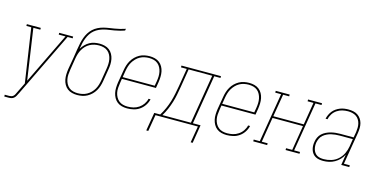

<svg xmlns="http://www.w3.org/2000/svg" viewBox="-87 -1196 3673 1863"><g transform="rotate(15 1750.0 -265.0)"><path d="M17 205V187H61Q72 187 83.5 184Q95 181 103.5 172.5Q112 164 117 153.5Q122 143 127 133L177 31L96 -512H47V-530H187V-512H117L192 0L440 -512H372V-530H512V-512H461L145 141H144Q144 142 144 142Q144 142 144 142Q138 155 131 167.5Q124 180 113 189.5Q102 199 88.5 202Q75 205 61 205Z M695 8Q669 8 643 1.5Q617 -5 597 -20.5Q577 -36 564.5 -58.5Q552 -81 547 -106.5Q542 -132 543 -159Q544 -186 548 -213L569 -335Q572 -354 575 -373.5Q578 -393 581 -412V-413Q582 -418 583 -424Q584 -430 585 -435Q589 -462 595 -489Q601 -516 610.5 -542Q620 -568 635 -592.5Q650 -617 671 -636.5Q692 -656 718 -669Q744 -682 771 -689Q798 -696 825 -700Q852 -704 879.5 -708.5Q907 -713 934 -719.5Q961 -726 987 -735L984 -717Q960 -708 935 -702Q910 -696 884.5 -691Q859 -686 834 -683Q809 -680 783.5 -673.5Q758 -667 734 -656Q710 -645 689.5 -628Q669 -611 654.5 -588.5Q640 -566 630.5 -542Q621 -518 615 -493Q609 -468 605 -443Q605 -441 604.5 -438Q604 -435 604 -432Q617 -455 636.5 -474.5Q656 -494 679 -507Q702 -520 728 -525Q754 -530 779 -530Q805 -530 831 -523.5Q857 -517 877 -501.5Q897 -486 909.5 -463.5Q922 -441 927 -415.5Q932 -390 931 -363Q930 -336 925 -309L905 -187Q901 -162 893 -137Q885 -112 871.5 -89Q858 -66 838.5 -47Q819 -28 795.5 -15Q772 -2 746.5 3Q721 8 695 8ZM696 -10Q719 -10 742.5 -15Q766 -20 787 -31.5Q808 -43 826 -61Q844 -79 856 -100Q868 -121 875 -144Q882 -167 886 -190L906 -312Q910 -336 911 -360.5Q912 -385 908 -407.5Q904 -430 893.5 -450.5Q883 -471 865.5 -485.5Q848 -500 825 -506Q802 -512 778 -512Q755 -512 731.5 -507Q708 -502 686.5 -490.5Q665 -479 647.5 -461Q630 -443 618 -422Q606 -401 599 -378.5Q592 -356 588 -333L568 -210Q564 -186 562.5 -161.5Q561 -137 565.5 -114.5Q570 -92 580.5 -71.5Q591 -51 608.5 -36.5Q626 -22 649 -16Q672 -10 696 -10Z M1197 8Q1170 8 1144 1.5Q1118 -5 1098 -20.5Q1078 -36 1065.5 -58.5Q1053 -81 1047.5 -106Q1042 -131 1043 -158.5Q1044 -186 1048 -213L1070 -343Q1074 -368 1082 -393Q1090 -418 1103.5 -441Q1117 -464 1136.5 -483Q1156 -502 1179.5 -515Q1203 -528 1229 -533Q1255 -538 1280 -538Q1307 -538 1332.5 -531.5Q1358 -525 1378 -509.5Q1398 -494 1410.5 -471.5Q1423 -449 1428 -423.5Q1433 -398 1432 -371Q1431 -344 1427 -317L1417 -256H1075L1068 -210Q1064 -186 1062.5 -161.5Q1061 -137 1065.5 -114.5Q1070 -92 1081 -71.5Q1092 -51 1109.5 -36.5Q1127 -22 1150 -16Q1173 -10 1197 -10Q1226 -10 1254.5 -16.5Q1283 -23 1308.5 -40Q1334 -57 1351.5 -82.5Q1369 -108 1375 -136H1395Q1388 -104 1369 -75Q1350 -46 1322 -26.5Q1294 -7 1261.5 0.5Q1229 8 1197 8ZM1400 -274 1408 -320Q1412 -344 1413 -368.5Q1414 -393 1409.5 -415.5Q1405 -438 1394.5 -458.5Q1384 -479 1366.5 -493.5Q1349 -508 1326 -514Q1303 -520 1279 -520Q1256 -520 1232.5 -515Q1209 -510 1188 -498.5Q1167 -487 1149.5 -469Q1132 -451 1119.5 -430Q1107 -409 1100 -386Q1093 -363 1089 -340L1078 -274Z M1433 166 1464 -18H1524Q1546 -54 1563.5 -93Q1581 -132 1593 -171.5Q1605 -211 1613 -251Q1621 -291 1628 -331L1658 -512H1600V-530H1997V-512H1934L1852 -18H1929L1899 166H1879L1907 0H1481L1453 166ZM1546 -18H1832L1914 -512H1677L1647 -328Q1640 -288 1632.5 -248.5Q1625 -209 1613 -170Q1601 -131 1584.5 -92.5Q1568 -54 1546 -18Z M2197 8Q2170 8 2144 1.5Q2118 -5 2098 -20.5Q2078 -36 2065.5 -58.5Q2053 -81 2047.5 -106Q2042 -131 2043 -158.5Q2044 -186 2048 -213L2070 -343Q2074 -368 2082 -393Q2090 -418 2103.5 -441Q2117 -464 2136.5 -483Q2156 -502 2179.5 -515Q2203 -528 2229 -533Q2255 -538 2280 -538Q2307 -538 2332.5 -531.5Q2358 -525 2378 -509.5Q2398 -494 2410.5 -471.5Q2423 -449 2428 -423.5Q2433 -398 2432 -371Q2431 -344 2427 -317L2417 -256H2075L2068 -210Q2064 -186 2062.5 -161.5Q2061 -137 2065.5 -114.5Q2070 -92 2081 -71.5Q2092 -51 2109.5 -36.5Q2127 -22 2150 -16Q2173 -10 2197 -10Q2226 -10 2254.5 -16.5Q2283 -23 2308.5 -40Q2334 -57 2351.5 -82.5Q2369 -108 2375 -136H2395Q2388 -104 2369 -75Q2350 -46 2322 -26.5Q2294 -7 2261.5 0.5Q2229 8 2197 8ZM2400 -274 2408 -320Q2412 -344 2413 -368.5Q2414 -393 2409.5 -415.5Q2405 -438 2394.5 -458.5Q2384 -479 2366.5 -493.5Q2349 -508 2326 -514Q2303 -520 2279 -520Q2256 -520 2232.5 -515Q2209 -510 2188 -498.5Q2167 -487 2149.5 -469Q2132 -451 2119.5 -430Q2107 -409 2100 -386Q2093 -363 2089 -340L2078 -274Z M2463 0V-18H2524L2606 -512H2547V-530H2687V-512H2626L2588 -286H2894L2931 -512H2872V-530H3012V-512H2951L2869 -18H2928V0H2788V-18H2850L2891 -268H2585L2544 -18H2603V0Z M3167 8Q3146 8 3126 4.5Q3106 1 3089 -8.5Q3072 -18 3060 -33.5Q3048 -49 3042 -68Q3036 -87 3035 -107.5Q3034 -128 3038 -149Q3041 -172 3051.5 -194.5Q3062 -217 3080 -233.5Q3098 -250 3120.5 -261Q3143 -272 3166.5 -278Q3190 -284 3213 -286.5Q3236 -289 3259 -289H3394L3404 -344Q3407 -366 3407.5 -388.5Q3408 -411 3403 -431.5Q3398 -452 3387 -469.5Q3376 -487 3359 -498.5Q3342 -510 3320.5 -515Q3299 -520 3277 -520Q3249 -520 3220.5 -513.5Q3192 -507 3167 -490Q3142 -473 3125.5 -447.5Q3109 -422 3104 -394H3084Q3089 -415 3098 -435Q3107 -455 3121 -472.5Q3135 -490 3154 -503Q3173 -516 3193.5 -524Q3214 -532 3235 -535Q3256 -538 3277 -538Q3302 -538 3326 -533Q3350 -528 3369.5 -515Q3389 -502 3402.5 -482.5Q3416 -463 3422 -440Q3428 -417 3427.5 -391.5Q3427 -366 3423 -341L3369 -18H3428V0H3347L3364 -108Q3351 -81 3329 -58Q3307 -35 3280.5 -20Q3254 -5 3225 1.5Q3196 8 3167 8ZM3168 -10Q3205 -10 3242.5 -21.5Q3280 -33 3309.5 -59.5Q3339 -86 3356 -121.5Q3373 -157 3379 -194L3391 -271H3259Q3238 -271 3217 -269Q3196 -267 3175 -262Q3154 -257 3134 -247.5Q3114 -238 3097 -223.5Q3080 -209 3070.5 -188.5Q3061 -168 3057 -148Q3054 -130 3055 -112Q3056 -94 3061 -77.5Q3066 -61 3076 -47Q3086 -33 3100.5 -24.5Q3115 -16 3132.5 -13Q3150 -10 3168 -10Z"/></g></svg>

Font: Iosevka Slab Thin Oblique
Style: Regular
Weight: 100
Italic angle: -9°
Monospace: yes
Designer: Belleve Invis
Foundry: Belleve Invis
Version: Version 11.1.0; ttfautohint (v1.8.3)